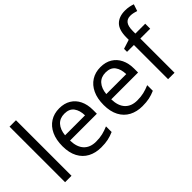

<svg xmlns="http://www.w3.org/2000/svg" viewBox="-43 -1307 1858 1858"><g transform="rotate(-45 886.5 -377.5)"><path d="M173 0H85V-760H173Z M550 -546Q619 -546 668.5 -516Q718 -486 744.5 -431.5Q771 -377 771 -304V-251H404Q406 -160 450.5 -112.5Q495 -65 575 -65Q626 -65 665.5 -74.5Q705 -84 747 -102V-25Q706 -7 666 1.5Q626 10 571 10Q495 10 436.5 -21Q378 -52 345.5 -113.5Q313 -175 313 -264Q313 -352 342.5 -415Q372 -478 425.5 -512Q479 -546 550 -546ZM549 -474Q486 -474 449.5 -433.5Q413 -393 406 -321H679Q678 -389 647 -431.5Q616 -474 549 -474Z M1114 -546Q1183 -546 1232.5 -516Q1282 -486 1308.5 -431.5Q1335 -377 1335 -304V-251H968Q970 -160 1014.5 -112.5Q1059 -65 1139 -65Q1190 -65 1229.5 -74.5Q1269 -84 1311 -102V-25Q1270 -7 1230 1.5Q1190 10 1135 10Q1059 10 1000.5 -21Q942 -52 909.5 -113.5Q877 -175 877 -264Q877 -352 906.5 -415Q936 -478 989.5 -512Q1043 -546 1114 -546ZM1113 -474Q1050 -474 1013.5 -433.5Q977 -393 970 -321H1243Q1242 -389 1211 -431.5Q1180 -474 1113 -474Z M1718 -468H1583V0H1495V-468H1401V-509L1495 -539V-570Q1495 -674 1541 -719.5Q1587 -765 1669 -765Q1701 -765 1727.5 -759.5Q1754 -754 1773 -747L1750 -678Q1734 -683 1713 -688Q1692 -693 1670 -693Q1626 -693 1604.5 -663.5Q1583 -634 1583 -571V-536H1718Z"/></g></svg>

Font: Noto Sans Hebrew Droid SemiBold
Style: Regular
Weight: 600
Designer: Monotype Design Team
Foundry: Monotype Imaging Inc.
Version: Version 1.100; ttfautohint (v1.8.4.7-5d5b)